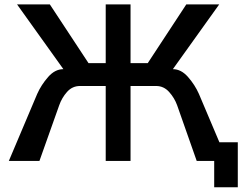

<svg xmlns="http://www.w3.org/2000/svg" viewBox="-20 -709 1068 846"><path d="M1027.8 -82V116.2H923.8V0H846.7L760.7 -244.6Q749 -277.3 725.3 -303.7Q701.7 -330.1 668 -330.1H555.2V0H445.8V-330.1H332.5Q298.8 -330.1 275.6 -304.2Q252.4 -278.3 240.7 -244.6L153.8 0H19L144 -295.4Q161.6 -335 191.9 -369.6Q222.2 -404.3 259.3 -404.3L55.2 -689.5H199.7L370.1 -430.7H445.8V-689.5H555.2V-430.7H630.9L800.8 -689.5H945.8L741.7 -404.3Q778.3 -404.3 808.6 -369.6Q838.9 -335 856.4 -295.4L946.8 -82Z"/></svg>

Font: Acari Sans SemiBold
Style: Regular
Weight: 600
Designer: Alfredo Marco Pradil and Stefan Peev
Foundry: Hanken Design Co.
Version: Version 1.045;January 11, 2019;FontCreator 11.5.0.2425 64-bi